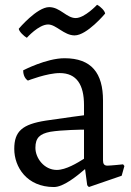

<svg xmlns="http://www.w3.org/2000/svg" viewBox="-20 -751 540 789"><path d="M38.6 -139.2C38.6 -64.5 90.3 17.6 201.7 17.6C240.7 17.6 294.9 -26.4 329.6 -56.2L338.4 10.3L345.2 17.6L480 -28.8L491.2 -68.8L485.8 -75.7C485.8 -75.7 434.1 -70.3 421.4 -70.3C407.7 -70.3 403.3 -78.1 403.3 -92.3V-337.9C403.3 -450.7 356 -511.7 245.1 -511.7C170.4 -511.7 75.2 -461.9 75.2 -461.9C75.2 -430.2 94.7 -419.9 94.7 -419.9C94.7 -419.9 172.9 -450.7 225.6 -450.7C295.9 -450.7 325.2 -401.4 325.2 -319.3V-277.3C318.8 -276.4 260.3 -269 168.5 -255.4C71.8 -240.2 38.6 -211.9 38.6 -139.2ZM125.5 -143.6C125.5 -185.1 144 -201.2 187 -209.5C233.9 -217.3 319.8 -218.3 325.2 -218.3V-98.6C297.9 -81.5 251 -52.7 213.4 -52.7C161.6 -52.7 125.5 -101.1 125.5 -143.6ZM90.3 -595.7C90.3 -595.7 138.7 -650.4 177.7 -650.4C210.9 -650.4 243.2 -605.5 286.6 -605.5C337.4 -605.5 412.1 -695.3 412.1 -695.3C410.6 -706.5 394 -723.6 378.9 -731.4C378.9 -731.4 328.1 -676.8 291 -676.8C253.4 -676.8 227.1 -721.7 182.1 -721.7C131.8 -721.7 57.1 -632.8 57.1 -632.8C58.1 -621.6 78.6 -602.1 90.3 -595.7Z"/></svg>

Font: Trykker
Style: Regular
Weight: 400
Designer: Magnus Gaarde
Foundry: Magnus Gaarde
Version: Version 1.001